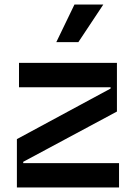

<svg xmlns="http://www.w3.org/2000/svg" viewBox="-20 -821 591 841"><path d="M501.4 0H54V-211.6L464.5 -433.2V-438.9H63.2V-545.5H492.2V-332.4L81.7 -112.2V-106.5H501.4ZM323.2 -636.4H226.6L306.1 -801.1H432.5Z"/></svg>

Font: Riot Sans
Style: Bold
Weight: 600
Designer: Rasmus Andersson
Foundry: rsms
Version: Version 4.001